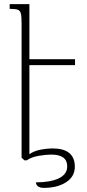

<svg xmlns="http://www.w3.org/2000/svg" viewBox="-20 -780 424 934"><path d="M345 -463H123V-30Q146 -46 177.5 -52Q209 -58 235 -58Q344 -58 344 31Q344 79 301.5 106.5Q259 134 193 134Q175 134 165 126.5Q155 119 155 107Q225 107 266 87.5Q307 68 307 29Q307 -28 229 -28Q204 -28 168.5 -22Q133 -16 110 0H99L85 -13V-665Q85 -699 81.5 -714Q78 -729 65.5 -733Q53 -737 27 -737V-760H123V-492H345Z"/></svg>

Font: Noto Serif Armenian SemiCondensed ExtraLight
Style: Regular
Weight: 200
Width: 4
Designer: Monotype Design Team
Foundry: Monotype Imaging Inc.
Version: Version 2.008; ttfautohint (v1.8.4.7-5d5b)